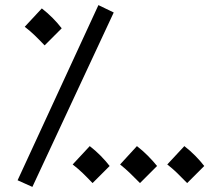

<svg xmlns="http://www.w3.org/2000/svg" viewBox="-20 -707 860 753"><path d="M107 26 426 -658 366 -687 49 0ZM155 -529 222 -596C202 -622 174 -651 144 -674L77 -602C108 -578 125 -560 155 -529ZM343 11 410 -56C390 -82 362 -111 332 -134L265 -62C296 -38 313 -20 343 11ZM529 11 596 -56C575 -82 547 -111 517 -134L451 -62C481 -38 498 -20 529 11ZM714 11 781 -56C761 -82 733 -111 703 -134L636 -62C667 -38 683 -20 714 11Z"/></svg>

Font: Noto Sans Arabic UI Cn
Style: Regular
Weight: 400
Width: 3
Designer: Monotype Design Team, Nadine Chahine and Nizar Qandah
Foundry: Monotype Imaging Inc.
Version: Version 2.010